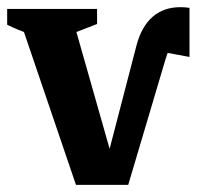

<svg xmlns="http://www.w3.org/2000/svg" viewBox="-38 -516 549 536"><path d="M117 -404Q80 -410 47 -420.5Q14 -431 -18 -447V-491H233V-449ZM320 0H174L7 -491H157L279 -62H258L343 -389Q357 -442 388 -469Q419 -496 466 -496Q473 -496 479 -495.5Q485 -495 491 -494V-357L410 -372L446 -407Q441 -396 434.5 -380Q428 -364 423 -347Z"/></svg>

Font: Piazzolla 24pt
Style: Bold
Weight: 700
Designer: Juan Pablo del Peral
Foundry: Huerta Tipografica
Version: Version 2.005